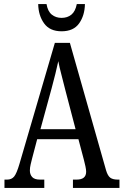

<svg xmlns="http://www.w3.org/2000/svg" viewBox="-20 -925 608 945"><path d="M2 0V-41H15Q37 -41 49.5 -56Q62 -71 76 -119L250 -714H324L502 -87Q510 -60 522.5 -50.5Q535 -41 560 -41H568V0H339V-41H357Q404 -41 404 -80Q404 -90 400.5 -106.5Q397 -123 393 -138L366 -240H163L138 -145Q135 -133 131 -116.5Q127 -100 127 -86Q127 -66 138.5 -53.5Q150 -41 177 -41H198V0ZM179 -289H352L302 -480Q291 -525 281.5 -560.5Q272 -596 267 -624Q261 -596 252.5 -561.5Q244 -527 234 -490ZM283 -771Q225 -771 197 -810Q169 -849 168 -905H209Q215 -869 235 -853Q255 -837 283 -837Q312 -837 331.5 -853Q351 -869 358 -905H398Q397 -849 369.5 -810Q342 -771 283 -771Z"/></svg>

Font: Noto Serif Tamil ExtraCondensed
Style: Regular
Weight: 400
Width: 2
Designer: Indian Type Foundry, Tom Grace, and the Monotype Design Team
Foundry: Monotype Imaging Inc.
Version: Version 2.004; ttfautohint (v1.8.4.7-5d5b)